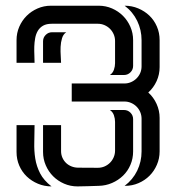

<svg xmlns="http://www.w3.org/2000/svg" viewBox="-20 -664 635 686"><path d="M550.3 -424.3Q550.3 -397.9 539.6 -374.3Q528.8 -350.6 509.8 -333.5Q528.8 -316.4 539.6 -292.5Q550.3 -268.6 550.3 -242.7V-123Q550.3 -97.7 540.5 -75.2Q530.8 -52.7 514.2 -36.1Q497.6 -19.5 475.1 -9.8Q452.6 0 427.2 0H425.3Q454.6 -22 470.2 -54.2Q485.8 -86.4 485.8 -123V-239.7Q485.8 -252.4 481 -263.7Q476.1 -274.9 467.8 -283.2Q459.5 -291.5 448.2 -296.4Q437 -301.3 424.3 -301.3H236.3V-365.7H424.3Q437 -365.7 448.2 -370.6Q459.5 -375.5 467.8 -383.8Q476.1 -392.1 481 -403.1Q485.8 -414.1 485.8 -426.8V-520.5Q485.8 -557.1 470.2 -589.4Q454.6 -621.6 425.3 -643.6Q451.2 -643.6 473.9 -634Q496.6 -624.5 513.7 -608.2Q530.8 -591.8 540.5 -569.3Q550.3 -546.9 550.3 -520.5ZM332.5 -643.6Q357.9 -643.6 380.4 -633.8Q402.8 -624 419.4 -607.4Q436 -590.8 445.8 -568.4Q455.6 -545.9 455.6 -520.5V-428.7Q455.6 -415 446 -405.5Q436.5 -396 422.9 -396H372.6Q382.8 -402.8 387 -414.8Q391.1 -426.8 391.1 -438V-517.6Q391.1 -530.3 386.2 -541.5Q381.3 -552.7 373 -561Q364.7 -569.3 353.5 -574.2Q342.3 -579.1 329.6 -579.1H165Q146 -579.1 134 -572.3Q122.1 -565.4 115.2 -554Q108.4 -542.5 105.7 -527.8Q103 -513.2 102.5 -497.6Q102.1 -481.9 102.8 -466.8Q103.5 -451.7 103.5 -439.5H39.1V-520.5Q39.1 -545.9 48.8 -568.4Q58.6 -590.8 75.2 -607.4Q91.8 -624 114.3 -633.8Q136.7 -643.6 162.1 -643.6ZM455.6 -123Q455.6 -97.2 446 -75Q436.5 -52.7 419.7 -36.4Q402.8 -20 380.4 -10.3Q357.9 -0.5 332.5 0Q313.5 0.5 294.7 1.2Q275.9 2 256.8 2Q231.4 2 209 -7.8Q186.5 -17.6 169.9 -34.2Q153.3 -50.8 143.6 -73.2Q133.8 -95.7 133.8 -121.1V-216.8H198.2V-124Q198.2 -111.3 203.1 -100.3Q208 -89.4 216.3 -81.5Q224.6 -73.7 235.8 -69.3Q247.1 -64.9 259.8 -64.9L329.6 -64.5Q342.3 -64.5 353.5 -69.3Q364.7 -74.2 373 -82.5Q381.3 -90.8 386.2 -102.1Q391.1 -113.3 391.1 -126V-228.5Q391.1 -240.2 387 -252.2Q382.8 -264.2 372.6 -271H422.9Q436.5 -271 446 -261.5Q455.6 -252 455.6 -238.3ZM164.1 2Q138.2 2 115.5 -7.6Q92.8 -17.1 75.7 -33.4Q58.6 -49.8 48.8 -72.3Q39.1 -94.7 39.1 -121.1V-216.8H103.5Q103.5 -185.1 102.5 -155Q101.6 -125 106 -97.4Q110.4 -69.8 123.3 -44.7Q136.2 -19.5 164.1 2ZM216.8 -548.8Q206.1 -542 201.7 -527.6Q197.3 -513.2 196.5 -496.6Q195.8 -480 197 -464.1Q198.2 -448.2 198.2 -439.5H133.8V-516.6Q133.8 -529.8 143.3 -539.3Q152.8 -548.8 166 -548.8Z"/></svg>

Font: Isar CAT
Style: Regular
Weight: 400
Designer: Digitized by Peter Wiegel
Foundry: CAT-Fonts, Peter Wiegel
Version: Version 1.000; ttfautohint (v1.3)